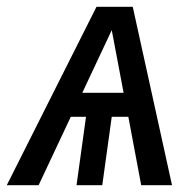

<svg xmlns="http://www.w3.org/2000/svg" viewBox="-47 -547 574 567"><path d="M332 -202H283L255 0H179L207 -202H162L67 0H-27L238 -527H345L461 0H370ZM318 -273 283 -458 196 -273Z"/></svg>

Font: FiraGO
Style: Italic
Weight: 400
Italic angle: -8°
Designer: bBox Type GmbH
Foundry: bBox Type GmbH
Version: Version 1.001